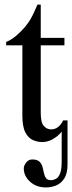

<svg xmlns="http://www.w3.org/2000/svg" viewBox="-20 -615 319 851"><path d="M279.3 113.8Q279.3 154.3 264.6 176.5Q250 198.7 228 207.3Q206.1 215.8 183.6 215.8Q141.1 215.8 113.3 190.4Q85.4 165 85.4 131.8Q85.4 119.1 95.9 105.5Q106.4 91.8 123 91.8Q144.5 91.8 154.5 101.1Q164.6 110.4 168.2 124Q171.9 137.7 174.6 151.4Q177.2 165 183.8 174.3Q190.4 183.6 206.5 183.6Q216.8 183.6 227.8 177.7Q238.8 171.9 246.1 154.3Q253.4 136.7 253.4 101.1V-31.7Q238.8 -12.7 215.3 1Q191.9 14.6 167.5 14.6Q146.5 14.6 126 5.9Q105.5 -2.9 92.3 -28.3Q79.1 -53.7 79.1 -104V-414.1H7.3V-429.2Q27.3 -436.5 49.6 -454.8Q71.8 -473.1 90.8 -495.6Q99.6 -506.3 106.9 -516.8Q114.3 -527.3 123.3 -544.9Q132.3 -562.5 146 -594.7H160.6V-447.3H265.6V-414.1H160.6V-115.7Q160.6 -72.3 173.6 -57.4Q186.5 -42.5 205.1 -41.5Q223.1 -41 237.1 -51.8Q251 -62.5 259.8 -81.5H279.3Z"/></svg>

Font: BabelStone Roman
Style: Regular
Weight: 400
Designer: Walt Agee, Victor Gaultney, Peter Martin, Debbi Hosken, Becca Hirsbrunner (SIL); Andrew West (BabelStone)
Foundry: BabelStone
Version: Version 16.000